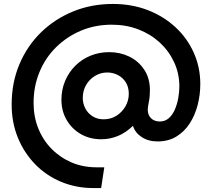

<svg xmlns="http://www.w3.org/2000/svg" viewBox="-20 -735 1072 972"><path d="M452 217Q365 217 289.5 185.5Q214 154 158 96.5Q102 39 70.5 -38Q39 -115 39 -206Q39 -316 78 -409Q117 -502 187 -570.5Q257 -639 350 -677Q443 -715 551 -715Q647 -715 727.5 -684Q808 -653 868 -597.5Q928 -542 961 -468Q994 -394 994 -310Q994 -255 980.5 -203Q967 -151 940 -109.5Q913 -68 872.5 -43.5Q832 -19 778 -19Q731 -19 697.5 -41Q664 -63 653 -98Q617 -63 576.5 -46.5Q536 -30 492 -30Q435 -30 389.5 -56Q344 -82 317.5 -127.5Q291 -173 291 -230Q291 -281 309.5 -325Q328 -369 361 -402Q394 -435 438 -453Q482 -471 533 -471Q588 -471 634.5 -448.5Q681 -426 710 -382.5Q739 -339 739 -278Q739 -246 733.5 -219Q728 -192 728 -180Q728 -153 744.5 -136.5Q761 -120 789 -120Q816 -120 835 -137Q854 -154 865.5 -181Q877 -208 882.5 -239Q888 -270 888 -297Q888 -363 861.5 -420Q835 -477 789 -519.5Q743 -562 681 -586Q619 -610 546 -610Q462 -610 390.5 -580Q319 -550 264.5 -496.5Q210 -443 180 -370.5Q150 -298 150 -214Q150 -144 174 -84.5Q198 -25 241.5 19Q285 63 342.5 87.5Q400 112 469 112H508L492 217ZM505 -131Q541 -131 569.5 -149Q598 -167 615 -196.5Q632 -226 632 -260Q632 -294 617 -318Q602 -342 577 -355Q552 -368 523 -368Q489 -368 460.5 -350.5Q432 -333 415.5 -304Q399 -275 399 -239Q399 -211 412 -186Q425 -161 449 -146Q473 -131 505 -131Z"/></svg>

Font: MuseoModerno Thin Medium
Style: Italic
Weight: 500
Italic angle: -9°
Version: Version 1.003